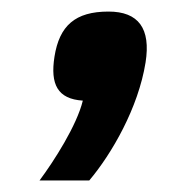

<svg xmlns="http://www.w3.org/2000/svg" viewBox="-20 -169 325 332"><path d="M231.7 -61C241 -119.7 219.6 -149 167.6 -149C110 -149 82.7 -124.6 74.2 -71C66.7 -23.2 79.5 2.2 123.2 5C112.9 47.7 73.3 109.6 48.4 143H134.4C173.2 97 219.2 17.4 231.7 -61Z"/></svg>

Font: Fog Sans
Style: It
Weight: 700
Foundry: Intel Corporation
Version: Version 1.00